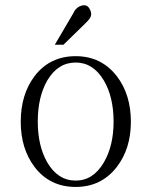

<svg xmlns="http://www.w3.org/2000/svg" viewBox="-20 -700 582 737"><path d="M270.5 -484.4Q170.9 -484.4 112.3 -407.2Q59.6 -336.9 59.6 -232.4Q59.6 -129.9 112.3 -59.6Q170.9 17.6 270.5 17.6Q369.1 17.6 428.7 -59.6Q482.4 -129.9 482.4 -232.4Q482.4 -336.9 428.7 -407.2Q369.1 -484.4 270.5 -484.4ZM270.5 -460Q337.9 -460 378.9 -390.6Q416 -327.1 416 -233.4Q416 -140.6 378.9 -77.1Q337.9 -6.8 270.5 -6.8Q202.1 -6.8 161.1 -77.1Q125 -140.6 125 -233.4Q125 -327.1 161.1 -390.6Q202.1 -460 270.5 -460ZM190.4 -528.3H223.6L305.7 -608.4Q324.2 -626 328.1 -635.7Q334 -650.4 322.3 -668.9Q311.5 -684.6 291 -677.7Q270.5 -670.9 259.8 -646.5Z"/></svg>

Font: Batang
Style: Regular
Weight: 400
Version: Version 2.21